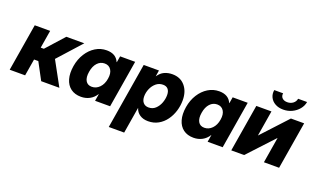

<svg xmlns="http://www.w3.org/2000/svg" viewBox="-94 -1247 3219 1967"><g transform="rotate(20 1515.5 -263.5)"><path d="M4.4 0 89.8 -515.6H257.8L225.6 -321.3H259.8L434.1 -515.6H629.9L402.3 -262.7L545.9 0H347.7L249.5 -183.6H203.1L172.4 0Z M783.7 11.2Q716.3 11.2 671.6 -22.2Q627 -55.7 609.6 -116.5Q592.3 -177.2 605.5 -258.8Q618.7 -337.4 657 -397.9Q695.3 -458.5 750.7 -492.7Q806.2 -526.9 871.6 -526.9Q973.1 -526.9 1006.8 -448.2H1009.3L1020.5 -515.6H1184.6L1099.1 0H935.1L947.8 -76.7H945.8Q918.9 -33.7 877 -11.2Q835 11.2 783.7 11.2ZM853 -123Q900.9 -123 936.8 -159.9Q972.7 -196.8 982.4 -258.8Q992.7 -319.8 969 -356.4Q945.3 -393.1 897.9 -393.1Q851.6 -393.1 818.8 -357.4Q786.1 -321.8 775.9 -258.8Q765.1 -195.3 785.9 -159.2Q806.6 -123 853 -123Z M1158.7 204.1 1277.8 -515.6H1443.8L1433.6 -448.7H1434.1Q1462.9 -491.7 1502 -509.3Q1541 -526.9 1587.9 -526.9Q1675.3 -526.9 1726.3 -467.3Q1777.3 -407.7 1777.3 -311Q1777.3 -251.5 1759.8 -194.1Q1742.2 -136.7 1708.5 -90.3Q1674.8 -43.9 1626.2 -16.4Q1577.6 11.2 1515.1 11.2Q1460.9 11.2 1424.3 -13.7Q1387.7 -38.6 1374.5 -82H1374L1326.7 204.1ZM1472.2 -123Q1516.6 -123 1547.1 -151.6Q1577.6 -180.2 1593.3 -222.4Q1608.9 -264.6 1608.9 -306.6Q1608.9 -348.1 1589.8 -370.6Q1570.8 -393.1 1534.7 -393.1Q1490.7 -393.1 1458.7 -366Q1426.8 -338.9 1409.4 -297.9Q1392.1 -256.8 1392.1 -215.3Q1392.1 -172.4 1413.3 -147.7Q1434.6 -123 1472.2 -123Z M2010.7 11.2Q1943.4 11.2 1898.7 -22.2Q1854 -55.7 1836.7 -116.5Q1819.3 -177.2 1832.5 -258.8Q1845.7 -337.4 1884 -397.9Q1922.4 -458.5 1977.8 -492.7Q2033.2 -526.9 2098.6 -526.9Q2200.2 -526.9 2233.9 -448.2H2236.3L2247.6 -515.6H2411.6L2326.2 0H2162.1L2174.8 -76.7H2172.9Q2146 -33.7 2104 -11.2Q2062 11.2 2010.7 11.2ZM2080.1 -123Q2127.9 -123 2163.8 -159.9Q2199.7 -196.8 2209.5 -258.8Q2219.7 -319.8 2196 -356.4Q2172.4 -393.1 2125 -393.1Q2078.6 -393.1 2045.9 -357.4Q2013.2 -321.8 2002.9 -258.8Q1992.2 -195.3 2012.9 -159.2Q2033.7 -123 2080.1 -123Z M2941.4 0H2775.9L2822.3 -280.8H2821.3L2560.1 0H2419.9L2505.4 -515.6H2670.4L2624.5 -236.8H2625L2882.8 -515.6H3026.9ZM2775.4 -574.2Q2724.6 -574.2 2687.5 -595Q2650.4 -615.7 2632.8 -651.4Q2615.2 -687 2622.6 -731H2719.2Q2713.9 -699.2 2733.6 -679.4Q2753.4 -659.7 2789.6 -659.7Q2825.2 -659.7 2851.3 -679.4Q2877.4 -699.2 2882.8 -731H2980.5Q2973.1 -687 2943.6 -651.4Q2914.1 -615.7 2870.4 -595Q2826.7 -574.2 2775.4 -574.2Z"/></g></svg>

Font: Inter Display ExtraBold
Style: Italic
Weight: 800
Italic angle: -9.39999°
Designer: Rasmus Andersson
Foundry: rsms
Version: Version 4.000;git-a52131595